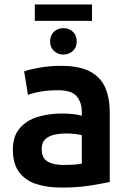

<svg xmlns="http://www.w3.org/2000/svg" viewBox="-20 -835 583 866"><path d="M256 11Q191 11 142 -5.5Q93 -22 65.5 -59.5Q38 -97 38 -160Q38 -220 68.5 -256Q99 -292 149.5 -307.5Q200 -323 259 -323Q288 -323 312.5 -320Q337 -317 349 -313V-331Q349 -372 326.5 -400Q304 -428 242 -428Q199 -428 164 -422Q129 -416 106 -407L89 -513Q113 -522 158.5 -530Q204 -538 256 -538Q339 -538 387 -512Q435 -486 455 -439Q475 -392 475 -328V-14Q446 -8 389.5 1.5Q333 11 256 11ZM266 -91Q291 -91 313 -92.5Q335 -94 349 -97V-225Q340 -228 320.5 -230.5Q301 -233 280 -233Q251 -233 225.5 -227.5Q200 -222 184 -207Q168 -192 168 -163Q168 -122 194.5 -106.5Q221 -91 266 -91ZM137 -741V-815H395V-741ZM266 -589Q241 -589 223.5 -605Q206 -621 206 -648Q206 -676 223.5 -692Q241 -708 266 -708Q291 -708 308.5 -692Q326 -676 326 -648Q326 -621 308.5 -605Q291 -589 266 -589Z"/></svg>

Font: Ubuntu Sans
Style: Bold
Weight: 700
Designer: Dalton Maag Ltd
Foundry: Dalton Maag Ltd
Version: Version 1.006; ttfautohint (v1.8.4.7-5d5b)